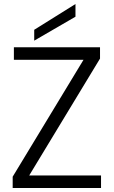

<svg xmlns="http://www.w3.org/2000/svg" viewBox="-20 -934 565 954"><path d="M125 -62H482V0H43V-56L395 -637H49V-699H477V-643ZM355 -851 150 -732V-786L355 -914Z"/></svg>

Font: Poppins-tnum Light
Style: Regular
Weight: 300
Designer: Ninad Kale (Devanagari), Jonny Pinhorn (Latin)
Foundry: Indian Type Foundry
Version: Version 4.004